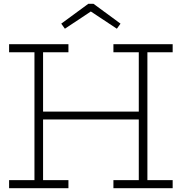

<svg xmlns="http://www.w3.org/2000/svg" viewBox="-20 -983 949 1003"><path d="M720 -400V-359H185V-400ZM27.5 -710V-752H337.5V-710H205V-42H337.5V0H27.5V-42H160V-710ZM572.5 -710V-752H882V-710H750V-42H882V0H572.5V-42H705V-710ZM468.5 -963 609.5 -859.5 590.5 -833 454.5 -923 319 -833 300 -859.5 441 -963Z"/></svg>

Font: Hepta Slab Light
Style: Regular
Weight: 300
Designer: Michael LaGattuta
Foundry: Michael LaGattuta
Version: Version 1.102